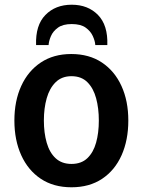

<svg xmlns="http://www.w3.org/2000/svg" viewBox="-20 -776 632 814"><path d="M524 -265Q524 -348 495 -411.5Q466 -475 412 -511Q358 -547 282 -547Q207 -547 153 -511Q99 -475 70 -411.5Q41 -348 41 -265Q41 -182 70 -118Q99 -54 153 -18Q207 18 283 18Q359 18 413 -18Q467 -54 495.5 -118Q524 -182 524 -265ZM399 -265Q399 -213 387.5 -171.5Q376 -130 350.5 -105.5Q325 -81 283 -81Q242 -81 216 -105Q190 -129 178 -171Q166 -213 166 -265Q166 -317 178 -359.5Q190 -402 216 -427.5Q242 -453 283 -453Q325 -453 350.5 -427.5Q376 -402 387.5 -359.5Q399 -317 399 -265ZM284 -756Q215 -756 172.5 -712.5Q130 -669 133 -585H186Q187 -602 196 -623Q205 -644 226 -659Q247 -674 284 -674Q322 -674 343 -659Q364 -644 373.5 -623Q383 -602 384 -585H435Q438 -669 395.5 -712.5Q353 -756 284 -756Z"/></svg>

Font: Repo DemiBold
Style: Regular
Weight: 600
Designer: Stefan Peev
Foundry: Context Ltd
Version: Version 1.502